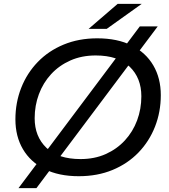

<svg xmlns="http://www.w3.org/2000/svg" viewBox="-20 -907 880 997"><path d="M389 8Q285 8 211.5 -29Q138 -66 99 -132.5Q60 -199 60 -287Q60 -374 90 -450.5Q120 -527 176 -585Q232 -643 310.5 -675.5Q389 -708 485 -708Q590 -708 663.5 -671Q737 -634 776 -567.5Q815 -501 815 -413Q815 -326 785 -249.5Q755 -173 699 -115Q643 -57 564.5 -24.5Q486 8 389 8ZM398 -81Q471 -81 529 -107Q587 -133 628.5 -178Q670 -223 692 -282Q714 -341 714 -407Q714 -502 653.5 -560.5Q593 -619 477 -619Q404 -619 345.5 -593Q287 -567 245.5 -522Q204 -477 182 -418Q160 -359 160 -293Q160 -198 221 -139.5Q282 -81 398 -81ZM76 70 706 -770H799L169 70ZM440 -757 591 -887H716L534 -757Z"/></svg>

Font: Montserrat Medium
Style: Italic
Weight: 500
Italic angle: -11.3°
Designer: Julieta Ulanovsky
Foundry: Julieta Ulanovsky
Version: Version 9.000; ttfautohint (v1.8.4.7-5d5b)